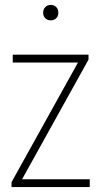

<svg xmlns="http://www.w3.org/2000/svg" viewBox="-20 -763 411 783"><path d="M27 0V-20L298 -508H32V-540H341V-520L70 -32H346V0ZM187 -680Q173.5 -680 164.8 -688.5Q156 -697 156 -711Q156 -725.5 164.8 -734.2Q173.5 -743 187 -743Q200.5 -743 209.2 -734.2Q218 -725.5 218 -711Q218 -697 209.2 -688.5Q200.5 -680 187 -680Z"/></svg>

Font: Encode Sans Cnd Th
Style: Regular
Weight: 100
Width: 3
Designer: Multiple Designers
Foundry: Impallari Type
Version: Version 3.002; ttfautohint (v1.8.3) -l 8 -r 50 -G 200 -x 14 